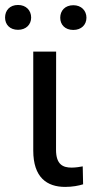

<svg xmlns="http://www.w3.org/2000/svg" viewBox="-40 -732 387 758"><path d="M91.3 -528.3V-137.7C91.3 -31.7 145 5.9 217.3 5.9C246.1 5.9 271 1 288.1 -4.4L286.6 -75.2C276.4 -73.2 258.8 -70.3 242.7 -70.3C209.5 -70.3 181.2 -81.5 181.2 -140.6L181.6 -528.3ZM-20 -662.6C-20 -635.3 -1.5 -614.3 31.2 -614.3C63 -614.3 83 -635.3 83 -662.6C83 -690.9 63 -712.4 31.2 -712.4C-1.5 -712.4 -20 -690.9 -20 -662.6ZM197.8 -662.1C197.8 -634.3 216.8 -613.8 249.5 -613.8C281.2 -613.8 301.3 -634.3 301.3 -662.1C301.3 -689.9 281.2 -711.4 249.5 -711.4C216.8 -711.4 197.8 -689.9 197.8 -662.1Z"/></svg>

Font: Bert Sans
Style: Regular
Weight: 400
Designer: Christian Robertson (Google), Cristiano Sobral
Foundry: Google, Cristiano Sobral
Version: Version 3.101